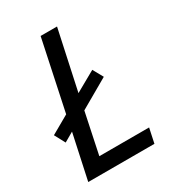

<svg xmlns="http://www.w3.org/2000/svg" viewBox="-174 -813 826 912"><g transform="rotate(-30 239.0 -357.0)"><path d="M40 0 93 -246 41 -216 10 -274 110 -331 191 -714H281L211 -389L323 -452L354 -396L194 -304L147 -80H420L403 0Z"/></g></svg>

Font: Noto IKEA Latin
Style: Italic
Weight: 400
Italic angle: -12°
Designer: Monotype Design Team
Foundry: Monotype Imaging Inc.
Version: Version 1.0